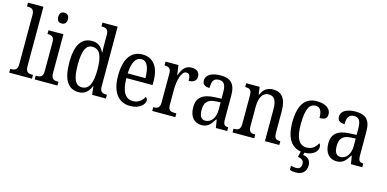

<svg xmlns="http://www.w3.org/2000/svg" viewBox="-87 -1270 4056 2014"><g transform="rotate(15 1941.0 -263.0)"><path d="M12 0H259V-41H248C208 -41 180 -52 180 -115V-760H12V-719H23C57 -719 91 -710 91 -651V-115C91 -52 63 -41 23 -41H12Z M409 -640C438 -640 462 -655 462 -698C462 -742 438 -757 409 -757C379 -757 357 -742 357 -698C357 -655 379 -640 409 -640ZM289 0H536V-41H526C485 -41 457 -52 457 -115V-536H295V-495H303C342 -495 368 -484 368 -425V-110C368 -51 340 -41 300 -41H289Z M766 10C834 10 873 -29 899 -91H902L912 0H1062V-41H1054C1015 -41 986 -52 986 -111V-760H821V-719H828C865 -719 898 -710 898 -650V-565C898 -529 898 -490 901 -458H896C872 -510 834 -546 768 -546C655 -546 593 -460 593 -267C593 -75 655 10 766 10ZM786 -48C713 -48 685 -120 685 -266C685 -410 713 -488 785 -488C871 -488 898 -410 898 -267C898 -129 868 -48 786 -48Z M1325 10C1432 10 1481 -50 1481 -90C1481 -108 1471 -119 1461 -124C1440 -83 1401 -47 1342 -47C1260 -47 1215 -114 1214 -263H1498V-305C1498 -463 1429 -546 1316 -546C1193 -546 1123 -452 1123 -264C1123 -90 1196 10 1325 10ZM1407 -314H1215C1219 -430 1253 -495 1317 -495C1382 -495 1406 -422 1407 -314Z M1565 0H1816V-41H1794C1757 -41 1727 -49 1727 -108V-273C1727 -362 1751 -482 1808 -482C1841 -482 1852 -459 1852 -404C1911 -404 1936 -431 1936 -472C1936 -517 1907 -546 1848 -546C1776 -546 1747 -494 1724 -431H1721L1706 -536H1566V-495H1569C1606 -495 1637 -486 1637 -427V-113C1637 -50 1606 -41 1568 -41H1565Z M2101 10C2173 10 2199 -31 2236 -87H2242L2256 0H2379V-41H2376C2338 -41 2324 -57 2324 -113V-372C2324 -499 2270 -546 2164 -546C2071 -546 2005 -513 2005 -450C2005 -408 2032 -388 2083 -388C2083 -452 2095 -497 2158 -497C2223 -497 2234 -447 2234 -373V-312L2164 -309C2033 -304 1970 -256 1970 -150C1970 -41 2027 10 2101 10ZM2127 -45C2082 -45 2062 -82 2062 -144C2062 -223 2092 -265 2184 -270L2235 -273V-191C2235 -106 2193 -45 2127 -45Z M2437 0H2673V-41H2668C2630 -41 2602 -49 2602 -108V-321C2602 -405 2626 -484 2703 -484C2767 -484 2789 -432 2789 -346V0H2945V-41H2941C2903 -41 2878 -50 2878 -113V-349C2878 -486 2826 -546 2736 -546C2676 -546 2634 -524 2603 -454H2599L2588 -536H2442V-495H2447C2484 -495 2513 -486 2513 -427V-113C2513 -50 2483 -41 2445 -41H2437Z M3186 234C3254 234 3298 197 3298 127C3298 74 3266 42 3214 36L3220 10C3317 10 3361 -45 3361 -88C3361 -107 3355 -118 3345 -126C3325 -84 3286 -48 3227 -48C3143 -48 3106 -123 3106 -266C3106 -445 3146 -497 3209 -497C3264 -497 3279 -445 3279 -383C3336 -383 3361 -398 3361 -444C3361 -510 3296 -546 3209 -546C3099 -546 3015 -479 3015 -265C3015 -89 3081 -7 3180 8L3166 70C3205 75 3232 90 3232 130C3232 170 3210 187 3176 187C3161 187 3140 184 3120 179V224C3140 231 3168 234 3186 234Z M3568 10C3640 10 3666 -31 3703 -87H3709L3723 0H3846V-41H3843C3805 -41 3791 -57 3791 -113V-372C3791 -499 3737 -546 3631 -546C3538 -546 3472 -513 3472 -450C3472 -408 3499 -388 3550 -388C3550 -452 3562 -497 3625 -497C3690 -497 3701 -447 3701 -373V-312L3631 -309C3500 -304 3437 -256 3437 -150C3437 -41 3494 10 3568 10ZM3594 -45C3549 -45 3529 -82 3529 -144C3529 -223 3559 -265 3651 -270L3702 -273V-191C3702 -106 3660 -45 3594 -45Z"/></g></svg>

Font: Noto Serif Tamil Condensed
Style: Italic
Weight: 400
Width: 3
Italic angle: -12°
Designer: Indian Type Foundry, Tom Grace, and the Monotype Design Team
Foundry: Monotype Imaging Inc.
Version: Version 2.003